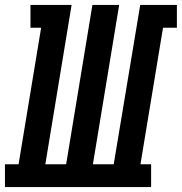

<svg xmlns="http://www.w3.org/2000/svg" viewBox="-62 -755 734 775"><path d="M-42 0V-92H13L104 -643H61V-735H227L121 -92H205L311 -735H419L313 -92H397L504 -735H652V-643H596L505 -92H548V0Z"/></svg>

Font: Iosevka Curly Slab SmBdExObl
Style: Regular
Weight: 600
Width: 7
Italic angle: -9°
Monospace: yes
Designer: Belleve Invis
Foundry: Belleve Invis
Version: Version 11.1.0; ttfautohint (v1.8.3)